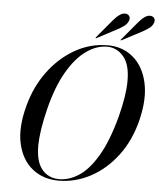

<svg xmlns="http://www.w3.org/2000/svg" viewBox="-59 -934 825 995"><g transform="rotate(5 353.5 -436.5)"><path d="M476.5 -711Q553.5 -711 608 -665.5Q662.5 -620 681.8 -537Q701 -454 674 -342Q647 -231.5 587.2 -152.8Q527.5 -74 448.2 -32Q369 10 282.5 10Q203 10 146.8 -34.5Q90.5 -79 71.2 -162.8Q52 -246.5 84 -364.5Q111 -464.5 169.2 -542.8Q227.5 -621 306.8 -666Q386 -711 476.5 -711ZM285.5 2Q337.5 2 388.2 -31.2Q439 -64.5 484.2 -140.8Q529.5 -217 564.5 -346.5Q579.5 -405 586.8 -451.5Q594 -498 594 -533.5Q595 -619.5 560 -661.5Q525 -703.5 474 -703.5Q418 -703.5 364.2 -664.8Q310.5 -626 266 -549Q221.5 -472 192.5 -356.5Q177 -294.5 170 -247.2Q163 -200 162.5 -164.5Q162 -79.5 195.5 -38.8Q229 2 285.5 2ZM619.5 -840Q636.5 -861 652.5 -872.2Q668.5 -883.5 682.5 -882.5Q696.5 -881.5 703 -872.2Q709.5 -863 705.5 -850Q700 -832.5 684.5 -820.8Q669 -809 650.5 -799L545.5 -743.5Q541.5 -741.5 540 -743Q539.5 -745.5 543 -748.5ZM489 -840Q506.5 -861 522.5 -872.2Q538.5 -883.5 553 -882.5Q566.5 -881.5 573 -872.2Q579.5 -863 575.5 -850Q570 -832.5 554.8 -820.8Q539.5 -809 520.5 -799L415.5 -743.5Q411.5 -741.5 410 -743Q409.5 -745.5 412.5 -748.5Z"/></g></svg>

Font: Fraunces 144pt
Style: Italic
Weight: 400
Italic angle: -16°
Version: Version 1.000;[b76b70a41]